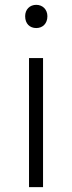

<svg xmlns="http://www.w3.org/2000/svg" viewBox="-20 -774 297 794"><path d="M100 0H158V-534H100ZM130 -658C156 -658 176 -676 176 -707C176 -735 156 -754 130 -754C103 -754 84 -735 84 -707C84 -676 103 -658 130 -658Z"/></svg>

Font: Noto Sans KR Light
Style: Regular
Weight: 300
Designer: Ryoko NISHIZUKA 西塚涼子 (kana, bopomofo & ideographs); Paul D. Hunt (Latin, Greek & Cyrillic); Sandoll Communications 산돌커뮤니
Foundry: Adobe
Version: Version 2.004;hotconv 1.0.118;makeotfexe 2.5.65603